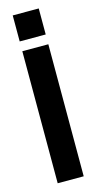

<svg xmlns="http://www.w3.org/2000/svg" viewBox="-100 -581 333 663"><g transform="rotate(-15 66.5 -250.0)"><path d="M20 -457V-550H113V-457ZM20 50V-422H113V50Z"/></g></svg>

Font: Karantina
Style: Regular
Weight: 400
Designer: Rony Koch
Foundry: Rony Koch
Version: Version 1.000; ttfautohint (v1.8.3)